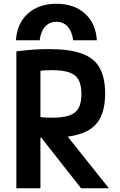

<svg xmlns="http://www.w3.org/2000/svg" viewBox="-20 -1001 640 1021"><path d="M280 -981Q374 -981 432 -928.5Q490 -876 495 -787H369Q363 -834 340 -859.5Q317 -885 280 -885Q243 -885 220 -859.5Q197 -834 191 -787H65Q70 -876 128 -928.5Q186 -981 280 -981ZM67 -728Q122 -735 163.5 -737.5Q205 -740 240 -740Q348 -740 414 -716.5Q480 -693 509.5 -641Q539 -589 539 -504Q539 -419 509.5 -367Q480 -315 414 -291.5Q348 -268 240 -268Q212 -268 182 -269.5Q152 -271 129 -272L185 -380Q202 -377 219.5 -376Q237 -375 255 -375Q314 -375 348.5 -387Q383 -399 398 -426.5Q413 -454 413 -501Q413 -548 398 -576Q383 -604 348 -616Q313 -628 254 -628Q236 -628 218.5 -627Q201 -626 184 -623L195 -657V0H67ZM411 0 157 -323 302 -322 559 0Z"/></svg>

Font: M PLUS Code Latin Expanded SemiBold
Style: Regular
Weight: 600
Width: 7
Designer: Coji Morishita
Foundry: UNDERFOREST DESIGN
Version: Version 1.002; ttfautohint (v1.8.3)